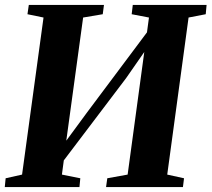

<svg xmlns="http://www.w3.org/2000/svg" viewBox="-24 -763 863 783"><path d="M-4.5 0 -1 -36 66 -51 153.5 -691.5 88 -705 93.5 -743H400L395 -705L315 -691.5L238.5 -132L211.5 -142L331 -304.5L612 -680L568.5 -580L583.5 -691.5L513 -705L517.5 -743H818.5L815 -705L745 -691.5L658 -51L726.5 -36L722 0H408.5L413.5 -36L496.5 -51L570.5 -596L598.5 -600L490 -444L196.5 -56.5L241 -145L228.5 -51L303.5 -36L300 0Z"/></svg>

Font: Merriweather 72pt ExtraBold
Style: Italic
Weight: 800
Italic angle: -7.8°
Version: Version 2.101